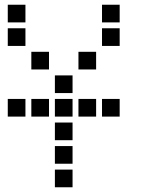

<svg xmlns="http://www.w3.org/2000/svg" viewBox="-20 -708 640 815"><path d="M14 -688Q13 -688 13 -688Q13 -688 13 -687V-614Q13 -613 13 -613Q13 -613 14 -613H87Q88 -613 88 -613Q88 -613 88 -614V-687Q88 -688 88 -688Q88 -688 87 -688ZM414 -688Q413 -688 413 -688Q413 -688 413 -687V-614Q413 -613 413 -613Q413 -613 414 -613H487Q488 -613 488 -613Q488 -613 488 -614V-687Q488 -688 488 -688Q488 -688 487 -688ZM14 -588Q13 -588 13 -588Q13 -588 13 -587V-514Q13 -513 13 -513Q13 -513 14 -513H87Q88 -513 88 -513Q88 -513 88 -514V-587Q88 -588 88 -588Q88 -588 87 -588ZM414 -588Q413 -588 413 -588Q413 -588 413 -587V-514Q413 -513 413 -513Q413 -513 414 -513H487Q488 -513 488 -513Q488 -513 488 -514V-587Q488 -588 488 -588Q488 -588 487 -588ZM114 -488Q113 -488 113 -488Q113 -488 113 -487V-414Q113 -413 113 -413Q113 -413 114 -413H187Q188 -413 188 -413Q188 -413 188 -414V-487Q188 -488 188 -488Q188 -488 187 -488ZM314 -488Q313 -488 313 -488Q313 -488 313 -487V-414Q313 -413 313 -413Q313 -413 314 -413H387Q388 -413 388 -413Q388 -413 388 -414V-487Q388 -488 388 -488Q388 -488 387 -488ZM214 -388Q213 -388 213 -388Q213 -388 213 -387V-314Q213 -313 213 -313Q213 -313 214 -313H287Q288 -313 288 -313Q288 -313 288 -314V-387Q288 -388 288 -388Q288 -388 287 -388ZM14 -288Q13 -288 13 -288Q13 -288 13 -287V-214Q13 -213 13 -213Q13 -213 14 -213H87Q88 -213 88 -213Q88 -213 88 -214V-287Q88 -288 88 -288Q88 -288 87 -288ZM114 -288Q113 -288 113 -288Q113 -288 113 -287V-214Q113 -213 113 -213Q113 -213 114 -213H187Q188 -213 188 -213Q188 -213 188 -214V-287Q188 -288 188 -288Q188 -288 187 -288ZM214 -288Q213 -288 213 -288Q213 -288 213 -287V-214Q213 -213 213 -213Q213 -213 214 -213H287Q288 -213 288 -213Q288 -213 288 -214V-287Q288 -288 288 -288Q288 -288 287 -288ZM314 -288Q313 -288 313 -288Q313 -288 313 -287V-214Q313 -213 313 -213Q313 -213 314 -213H387Q388 -213 388 -213Q388 -213 388 -214V-287Q388 -288 388 -288Q388 -288 387 -288ZM414 -288Q413 -288 413 -288Q413 -288 413 -287V-214Q413 -213 413 -213Q413 -213 414 -213H487Q488 -213 488 -213Q488 -213 488 -214V-287Q488 -288 488 -288Q488 -288 487 -288ZM214 -188Q213 -188 213 -188Q213 -188 213 -187V-114Q213 -113 213 -113Q213 -113 214 -113H287Q288 -113 288 -113Q288 -113 288 -114V-187Q288 -188 288 -188Q288 -188 287 -188ZM214 -88Q213 -88 213 -88Q213 -88 213 -87V-14Q213 -13 213 -13Q213 -13 214 -13H287Q288 -13 288 -13Q288 -13 288 -14V-87Q288 -88 288 -88Q288 -88 287 -88ZM214 12Q213 12 213 12Q213 12 213 13V86Q213 87 213 87Q213 87 214 87H287Q288 87 288 87Q288 87 288 86V13Q288 12 288 12Q288 12 287 12Z"/></svg>

Font: Doto Black
Style: Bold
Weight: 700
Monospace: yes
Version: Version 1.000